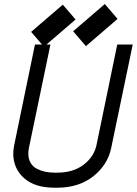

<svg xmlns="http://www.w3.org/2000/svg" viewBox="-20 -900 665 933"><path d="M120.6 -181.6Q117.7 -167 117.7 -154.3Q117.7 -127.4 128.9 -108.4Q140.1 -89.4 159.7 -79.6Q179.2 -69.8 200.2 -65.4Q221.2 -61 245.1 -61H257.3Q336.4 -61 387 -100.1Q437.5 -139.2 449.2 -196.3L549.8 -683.6H625L520.5 -181.6Q503.4 -98.6 433.1 -43.2Q362.8 12.2 257.3 12.2H245.1Q148.9 12.2 96.7 -34.7Q44.4 -81.5 44.4 -154.3Q44.4 -172.9 49.3 -196.3L149.9 -683.6H225.1ZM397.5 -675.8 335.4 -748 489.3 -880.4 551.3 -808.1ZM193.4 -672.9 131.3 -745.1 285.2 -877.4 347.2 -805.2Z"/></svg>

Font: Anka/Coder
Style: Italic
Weight: 400
Italic angle: -12°
Monospace: yes
Version: Version 001.100